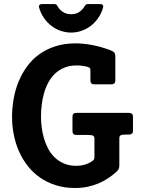

<svg xmlns="http://www.w3.org/2000/svg" viewBox="-20 -920 702 956"><path d="M642.1 -269Q642.1 -259.3 637 -254.6Q631.8 -250 623 -250H607.9Q587.9 -250 581.1 -246.3Q574.2 -242.7 574.2 -231.9V-96.2Q574.2 -84.5 570.1 -77.1Q565.9 -69.8 559.1 -64Q540 -46.9 517.8 -32.2Q495.6 -17.6 470.2 -6.8Q444.8 3.9 416 10Q387.2 16.1 354 16.1Q301.3 16.1 257.6 2.2Q213.9 -11.7 179 -36.1Q144 -60.5 117.9 -94Q91.8 -127.4 74.5 -166.7Q57.1 -206.1 48.6 -249.8Q40 -293.5 40 -337.9Q40 -382.8 47.9 -427.5Q55.7 -472.2 72.3 -512.9Q88.9 -553.7 114.3 -588.6Q139.6 -623.5 174.8 -649.2Q210 -674.8 255.4 -689.5Q300.8 -704.1 356.9 -704.1Q374.5 -704.1 395 -702.1Q415.5 -700.2 437.7 -696Q460 -691.9 483.2 -685.3Q506.3 -678.7 529.8 -669.9Q543.9 -664.6 549.1 -658.2Q554.2 -651.9 554.2 -642.1V-519Q554.2 -509.3 549.1 -504.6Q543.9 -500 535.2 -500H449.2Q430.2 -500 430.2 -519V-568.8Q430.2 -580.1 424.6 -583.5Q418.9 -586.9 404.8 -589.8Q396.5 -591.3 385.5 -592.8Q374.5 -594.2 361.8 -594.2Q327.6 -594.2 301.3 -583.5Q274.9 -572.8 255.1 -554.4Q235.4 -536.1 221.7 -511.2Q208 -486.3 199.7 -457.8Q191.4 -429.2 187.7 -398.7Q184.1 -368.2 184.1 -337.9Q184.1 -315.4 187.3 -288.3Q190.4 -261.2 198 -234.4Q205.6 -207.5 218.5 -182.1Q231.4 -156.7 251.2 -137.2Q271 -117.7 298.3 -106Q325.7 -94.2 361.8 -94.2Q381.8 -94.2 401.9 -100.1Q421.9 -106 439.9 -118.2Q444.3 -121.1 447.3 -125Q450.2 -128.9 450.2 -138.2V-230Q450.2 -240.7 443.4 -244.4Q436.5 -248 416 -248H359.9Q340.8 -248 340.8 -267.1V-338.9Q340.8 -357.9 359.9 -357.9H623Q631.8 -357.9 637 -353.3Q642.1 -348.6 642.1 -338.9ZM493.2 -881.8Q484.9 -853 468.8 -830.1Q452.6 -807.1 431.6 -791Q410.6 -774.9 385.5 -766.4Q360.4 -757.8 334 -757.8Q307.6 -757.8 282.5 -766.4Q257.3 -774.9 236.3 -791Q215.3 -807.1 199.2 -830.1Q183.1 -853 174.8 -881.8Q172.4 -889.6 176.3 -894.8Q180.2 -899.9 189.9 -899.9H249Q254.4 -899.9 258.8 -897.9Q263.2 -896 266.1 -890.1Q274.9 -873 292.5 -861.1Q310.1 -849.1 334 -849.1Q358.9 -849.1 375.7 -861.1Q392.6 -873 401.9 -890.1Q405.3 -896 409.4 -897.9Q413.6 -899.9 418.9 -899.9H478Q487.8 -899.9 491.7 -894.8Q495.6 -889.6 493.2 -881.8Z"/></svg>

Font: New Telegraph
Style: Bold
Weight: 700
Designer: Frank Baranowski
Foundry: Frank Baranowski
Version: Version 3.001